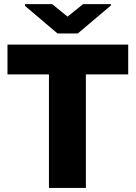

<svg xmlns="http://www.w3.org/2000/svg" viewBox="-20 -932 674 952"><path d="M405.8 0H222.7V-710.9H405.8ZM615.7 -563H17.1V-710.9H615.7ZM529.8 -904.8 365.7 -766.1H265.1L104 -902.8V-911.6H238.8L314.9 -849.6L392.1 -911.6H529.8Z"/></svg>

Font: Heebo Black
Style: Regular
Weight: 900
Designer: Oded Ezer
Foundry: Ezer Type House
Version: Version 3.100